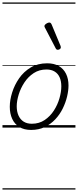

<svg xmlns="http://www.w3.org/2000/svg" viewBox="-20 -1030 629 1550"><path d="M231 19Q175 19 136.5 -4.5Q98 -28 78.5 -70.5Q59 -113 59 -168Q59 -222 78 -283Q97 -344 134.5 -398Q172 -452 228.5 -485.5Q285 -519 361 -519Q416 -519 454.5 -497Q493 -475 513 -434.5Q533 -394 533 -340Q533 -299 521.5 -250.5Q510 -202 486.5 -154Q463 -106 426.5 -67Q390 -28 341.5 -4.5Q293 19 231 19ZM237 -31Q296 -31 340.5 -61Q385 -91 415 -137.5Q445 -184 460 -236.5Q475 -289 475 -333Q475 -375 461.5 -405.5Q448 -436 421 -452.5Q394 -469 355 -469Q297 -469 252.5 -440Q208 -411 177.5 -365Q147 -319 131 -267Q115 -215 115 -172Q115 -129 129.5 -97Q144 -65 171 -48Q198 -31 237 -31ZM446 -628Q442 -628 438 -630Q434 -632 430 -639L342 -808Q340 -812 339 -815Q338 -818 339 -822Q340 -828 347 -834Q354 -840 362.5 -844Q371 -848 379 -848Q390 -848 397 -832L469 -659Q470 -655 470.5 -652Q471 -649 471 -646Q470 -637 461.5 -632.5Q453 -628 446 -628ZM0 490H589V500H0ZM0 -20H589V0H0ZM0 -505H589V-500H0ZM0 -1010H589V-1000H0Z"/></svg>

Font: Playwrite NZ Guides
Style: Regular
Weight: 400
Designer: Veronika Burian, José Scaglione
Foundry: TypeTogether
Version: Version 1.003